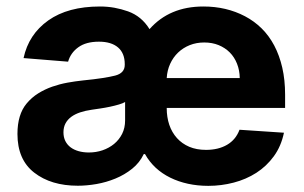

<svg xmlns="http://www.w3.org/2000/svg" viewBox="-20 -573 954 603"><path d="M63.6 -247.9Q79.5 -267 100.1 -279.8Q120.7 -292.6 144 -300.8Q167.3 -308.9 191.8 -313.4Q216.3 -317.8 239.7 -320.3Q276.3 -323.9 301.3 -327.8Q326.3 -331.7 341.6 -335.6Q371.8 -343.4 371.8 -369.3V-371.4Q371.8 -405.9 350.7 -424Q329.5 -442.1 290.8 -442.1Q250 -442.1 225.9 -424.5Q201.7 -407 193.9 -379.3L54 -390.6Q70 -465.2 131.7 -508.9Q193.5 -552.6 294 -552.6Q317.5 -552.6 339.3 -548.7Q361.2 -544.7 382.1 -537.3Q424.7 -522 449.6 -481.5Q512.4 -552.6 618.6 -552.6Q691.1 -552.6 749.3 -522Q778.4 -506.7 801.7 -483.8Q824.9 -460.9 841.3 -430Q857.6 -399.1 866.5 -360.6Q875.4 -322.1 875.4 -275.6V-234H503.6V-233.7Q503.6 -204.9 511.7 -180.9Q519.9 -157 535.7 -139.4Q551.5 -121.8 574.4 -112Q597.3 -102.3 627.1 -102.3Q665.8 -102.3 693.2 -118.3Q720.5 -134.2 732.2 -165.5L871.8 -156.2Q862.9 -113.6 840 -82.2Q817.1 -50.8 785 -30.2Q752.8 -9.6 714 0.5Q675.1 10.7 634.2 10.7Q600.5 10.7 570.3 4.1Q540.1 -2.5 514.6 -15.1Q489 -27.7 468.9 -46.3Q448.9 -65 435.4 -89.1H431.5Q418.7 -62.1 395.1 -43.1Q371.4 -24.1 342.7 -12.3Q313.9 -0.4 283 5Q252.1 10.3 224.4 10.3Q140.3 10.3 87.4 -30.9Q34.8 -71.7 34.8 -152.3Q34.8 -213.4 63.6 -247.9ZM259.2 -94.1Q281.6 -94.1 302 -101Q322.4 -108 338.2 -120.9Q354 -133.9 363.5 -152.5Q372.9 -171.2 372.9 -195V-252.8Q366.5 -248.6 353.7 -244.9Q340.9 -241.1 326 -237.9Q311.1 -234.7 295.6 -232.4Q280.2 -230.1 267.8 -228.3Q247.9 -225.5 231.5 -220Q215.2 -214.5 203.7 -206Q192.1 -197.4 185.7 -185.4Q179.3 -173.3 179.3 -157.3Q179.3 -142 185.2 -130.1Q191.1 -118.3 201.7 -110.3Q212.4 -102.3 227.1 -98.2Q241.8 -94.1 259.2 -94.1ZM503.6 -327.8H733Q732.6 -352.3 724.4 -372.9Q716.3 -393.5 701.7 -408.2Q687.1 -422.9 666.7 -431.3Q646.3 -439.6 621.4 -439.6Q596.9 -439.6 576 -431.3Q555 -422.9 539.4 -408Q523.8 -393.1 514.4 -372.5Q505 -351.9 503.6 -327.8Z"/></svg>

Font: Inter P
Style: Bold
Weight: 700
Designer: Rasmus Andersson
Foundry: rsms
Version: Version 3.018;git-588b23468